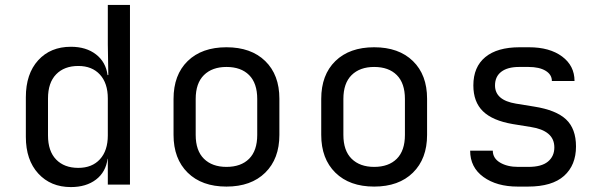

<svg xmlns="http://www.w3.org/2000/svg" viewBox="-20 -750 2440 780"><path d="M268 10Q186 10 135.5 -45Q85 -100 85 -194V-355Q85 -450 135 -505Q185 -560 268 -560Q330 -560 370 -529Q410 -498 417 -445H420L418 -570V-730H508V0H418V-105H417Q410 -51 370 -20.5Q330 10 268 10ZM298 -68Q354 -68 386 -103Q418 -138 418 -200V-350Q418 -412 386 -447Q354 -482 298 -482Q241 -482 208 -448Q175 -414 175 -350V-200Q175 -136 208 -102Q241 -68 298 -68Z M900 8Q800 8 742.5 -48.5Q685 -105 685 -202V-348Q685 -446 742.5 -502Q800 -558 900 -558Q1000 -558 1057.5 -502Q1115 -446 1115 -349V-202Q1115 -105 1057.5 -48.5Q1000 8 900 8ZM900 -72Q959 -72 992 -105Q1025 -138 1025 -202V-348Q1025 -412 992 -445Q959 -478 900 -478Q842 -478 808.5 -445Q775 -412 775 -348V-202Q775 -138 808.5 -105Q842 -72 900 -72Z M1500 8Q1400 8 1342.5 -48.5Q1285 -105 1285 -202V-348Q1285 -446 1342.5 -502Q1400 -558 1500 -558Q1600 -558 1657.5 -502Q1715 -446 1715 -349V-202Q1715 -105 1657.5 -48.5Q1600 8 1500 8ZM1500 -72Q1559 -72 1592 -105Q1625 -138 1625 -202V-348Q1625 -412 1592 -445Q1559 -478 1500 -478Q1442 -478 1408.5 -445Q1375 -412 1375 -348V-202Q1375 -138 1408.5 -105Q1442 -72 1500 -72Z M2083 8Q1998 8 1944 -31Q1890 -70 1890 -138H1982Q1982 -107 2011.5 -89.5Q2041 -72 2085 -72H2127Q2180 -72 2206 -93.5Q2232 -115 2232 -151Q2232 -186 2207.5 -206.5Q2183 -227 2137 -234L2063 -246Q1981 -260 1942 -298Q1903 -336 1903 -403Q1903 -478 1951.5 -518Q2000 -558 2091 -558H2129Q2213 -558 2263.5 -520.5Q2314 -483 2314 -421H2222Q2222 -447 2196.5 -462.5Q2171 -478 2127 -478H2089Q2042 -478 2016.5 -458.5Q1991 -439 1991 -403Q1991 -343 2076 -329L2150 -317Q2239 -303 2279.5 -265Q2320 -227 2320 -155Q2320 -79 2271.5 -35.5Q2223 8 2125 8Z"/></svg>

Font: NKDuy Mono
Style: Regular
Weight: 400
Monospace: yes
Designer: NKDuy
Foundry: NKDuy
Version: Version 2.251; ttfautohint (v1.8.4.7-5d5b)